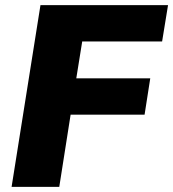

<svg xmlns="http://www.w3.org/2000/svg" viewBox="-20 -725 672 745"><path d="M25 0 137 -705H632L609 -564H299L276 -421H563L541 -280H254L210 0Z"/></svg>

Font: Winston ExtraBold
Style: Italic
Weight: 800
Italic angle: -9°
Designer: Original fonts by Vernon Adams / Changes by Cristiano Sobral
Foundry: Original fonts by Vernon Adams / Changes by Cristiano Sobral
Version: Version 2.503;July 17, 2020;FontCreator 13.0.0.2655 64-bit